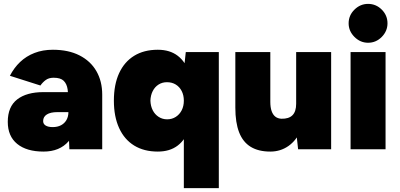

<svg xmlns="http://www.w3.org/2000/svg" viewBox="-20 -768 2059 988"><path d="M337 0 332 -115V-245Q332 -280 328 -308Q324 -336 308 -352Q292 -368 256 -368Q231 -368 215 -356Q199 -344 188 -328L31 -378Q52 -419 83.5 -449Q115 -479 157.5 -495.5Q200 -512 252 -512Q332 -512 389 -483Q446 -454 476 -402Q506 -350 506 -281V0ZM204 12Q117 12 68.5 -27.5Q20 -67 20 -141Q20 -219 68.5 -256.5Q117 -294 204 -294H351V-191H275Q240 -191 221 -179Q202 -167 202 -145Q202 -130 215 -122Q228 -114 251 -114Q276 -114 294 -123.5Q312 -133 322 -150.5Q332 -168 332 -191H379Q379 -94 333 -41Q287 12 204 12Z M926 200V-407L936 -500H1106V200ZM792 12Q721 12 670.5 -19Q620 -50 593 -109Q566 -168 566 -250Q566 -333 593 -391.5Q620 -450 670.5 -481Q721 -512 792 -512Q854 -512 894.5 -481Q935 -450 954.5 -391.5Q974 -333 974 -250Q974 -168 954.5 -109Q935 -50 894.5 -19Q854 12 792 12ZM840 -154Q865 -154 884.5 -166.5Q904 -179 915 -200.5Q926 -222 926 -250Q926 -278 915 -299.5Q904 -321 884.5 -333Q865 -345 839 -345Q815 -345 796 -333Q777 -321 766 -299.5Q755 -278 754 -250Q755 -222 766 -200.5Q777 -179 796.5 -166.5Q816 -154 840 -154Z M1514 0 1504 -92V-500H1684V0ZM1191 -244V-500H1371V-244ZM1371 -244Q1371 -216 1377.5 -197Q1384 -178 1396.5 -168Q1409 -158 1428 -157Q1466 -156 1485 -175Q1504 -194 1504 -234H1553Q1553 -155 1529 -100Q1505 -45 1464 -16.5Q1423 12 1371 12Q1310 12 1270 -12.5Q1230 -37 1210.5 -87Q1191 -137 1191 -214V-244Z M1784 0V-500H1964V0ZM1874 -548Q1834 -548 1804 -578Q1774 -608 1774 -648Q1774 -689 1804 -718.5Q1834 -748 1874 -748Q1915 -748 1944.5 -718.5Q1974 -689 1974 -648Q1974 -608 1944.5 -578Q1915 -548 1874 -548Z"/></svg>

Font: Figtree Black
Style: Regular
Weight: 900
Designer: Erik Kennedy
Foundry: Erik Kennedy
Version: Version 2.001;gftools[0.9.30]